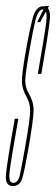

<svg xmlns="http://www.w3.org/2000/svg" viewBox="-38 -627 190 650"><path d="M5.5 3Q-3.5 3 -9 -1.5Q-20 -10 -18 -34.5Q-15 -72 12 -225H24Q-1 -84 -5.5 -46Q-9.5 -15.5 1 -9.5Q3 -8 6.5 -8Q23.5 -8 29.2 -34.5Q35 -61 46 -123Q63.5 -221.5 64 -249.5Q64.5 -277.5 52 -299Q37.5 -324 36.2 -348.5Q35 -373 50.5 -461Q61.5 -522 72.2 -564Q83 -606 108.5 -606Q115.5 -606 120 -603Q134 -594 130.5 -558.5Q125.5 -511 102 -377H90Q111.5 -499 118 -547Q123.5 -588.5 112 -594Q110 -595 107.5 -595Q90.5 -595 81.5 -556.5Q72.5 -518 62 -458Q47.5 -376.5 47.5 -353.5Q47.5 -330.5 60 -309.5Q76 -282.5 75.8 -252.8Q75.5 -223 57.5 -120Q46 -54 38 -25.5Q30 3 5.5 3ZM88 -552 115 -607H128L98 -552Z"/></svg>

Font: Anybody UltraCondensed Thin
Style: Italic
Weight: 100
Width: 1
Italic angle: -10°
Designer: Tyler Finck
Foundry: Etcetera Type Company
Version: Version 1.010; ttfautohint (v1.8.3) -l 8 -r 50 -G 200 -x 14 